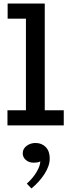

<svg xmlns="http://www.w3.org/2000/svg" viewBox="-20 -706 391 1081"><path d="M126 -25V-686H232V-25ZM22 0V-85H339V0ZM23 -601V-686H226V-601ZM260 186Q260 228 230.5 273.5Q201 319 157 355L131 328Q167 295 186.5 261.5Q206 228 207 203Q198 207 189 208.5Q180 210 169 210Q144 210 126 195Q108 180 108 157Q108 132 129.5 115.5Q151 99 180 99Q215 99 237.5 122Q260 145 260 186Z"/></svg>

Font: BioRhyme Medium
Style: Regular
Weight: 500
Designer: Aoife Mooney
Foundry: Aoife Mooney Type
Version: Version 1.600;gftools[0.9.33]